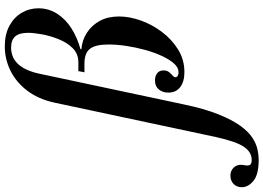

<svg xmlns="http://www.w3.org/2000/svg" viewBox="-398 -630 1127 822"><g transform="rotate(-90 166.0 -219.5)"><path d="M-107 324Q-171 324 -198 301.5Q-225 279 -225 252Q-225 230 -211 216.5Q-197 203 -176 203Q-155 203 -142 216Q-129 229 -129 247Q-129 254 -130.5 261.5Q-132 269 -132 276Q-132 284 -127.5 289Q-123 294 -108 294Q-92 294 -78.5 286.5Q-65 279 -53 262Q-41 245 -30.5 215Q-20 185 -10 140L137 -550Q152 -619 188 -666.5Q224 -714 273.5 -738.5Q323 -763 378 -763Q429 -763 465.5 -743.5Q502 -724 521.5 -691Q541 -658 541 -619Q541 -575 517.5 -538.5Q494 -502 454 -477Q414 -452 366 -439V-435Q405 -432 437 -411Q469 -390 487.5 -355.5Q506 -321 506 -274Q506 -230 489 -181.5Q472 -133 440 -90.5Q408 -48 364.5 -21Q321 6 268 6Q227 6 203.5 -12Q180 -30 180 -63Q180 -87 193.5 -103.5Q207 -120 232 -120Q251 -120 263 -110.5Q275 -101 275 -84Q275 -69 268 -60Q261 -51 253.5 -45Q246 -39 246 -32Q246 -26 252.5 -22.5Q259 -19 267 -19Q287 -19 304.5 -38.5Q322 -58 337 -90.5Q352 -123 363 -163Q374 -203 380 -243.5Q386 -284 386 -319Q386 -375 367.5 -398.5Q349 -422 304 -422H267L272 -448H310Q346 -448 370 -472Q394 -496 408.5 -532Q423 -568 429.5 -603.5Q436 -639 436 -663Q436 -701 420.5 -718.5Q405 -736 373 -736Q287 -736 261 -615L130 1Q111 92 87 151.5Q63 211 37.5 246Q12 281 -14 297.5Q-40 314 -64 319Q-88 324 -107 324Z"/></g></svg>

Font: Libre Bodoni
Style: Italic
Weight: 400
Italic angle: -13°
Designer: Pablo Impallari, Rodrigo Fuenzalida
Foundry: Impallari Type
Version: Version 2.005;gftools[0.9.23]